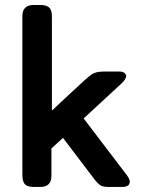

<svg xmlns="http://www.w3.org/2000/svg" viewBox="-20 -742 570 762"><path d="M68.8 -46.9V-678.2Q68.8 -722.2 113.8 -722.2Q113.8 -722.2 141.1 -722.2Q157.2 -722.2 167.7 -717Q178.2 -711.9 181.6 -702.4Q185.1 -692.9 185.5 -688Q186 -683.1 186 -673.8V-303.2Q214.8 -330.1 258.8 -371.1Q327.6 -436 344.2 -447Q360.8 -458 390.1 -458H456.1Q478 -457 481 -439.9Q480 -427.7 462.4 -410.9Q444.8 -394 312 -272Q313 -271 484.9 -44.9Q494.6 -30.8 495.1 -22Q495.1 0 464.8 0H412.1Q392.1 0 381.6 -4.9Q371.1 -9.8 356 -28.8L230 -194.8L184.1 -152.8V-43.9Q184.1 0 139.2 0H115.2Q99.1 0 88.6 -4.4Q78.1 -8.8 74.5 -17.3Q70.8 -25.9 69.8 -32Q68.8 -38.1 68.8 -46.9Z"/></svg>

Font: CMU Sans Serif
Style: Bold
Weight: 700
Version: Version 0.7.0